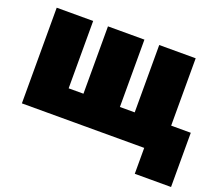

<svg xmlns="http://www.w3.org/2000/svg" viewBox="-111 -676 1119 975"><g transform="rotate(20 448.5 -188.5)"><path d="M40 0H701V140H897V-153H791V-517H594V-153H514V-517H317V-153H237V-517H40Z"/></g></svg>

Font: Finlandica Black
Style: Regular
Weight: 900
Designer: Niklas Ekholm, Juho Hiilivirta, Jaakko Suomalainen
Foundry: Helsinki Type Studio
Version: Version 2.000;Glyphs 3.2 (3202)